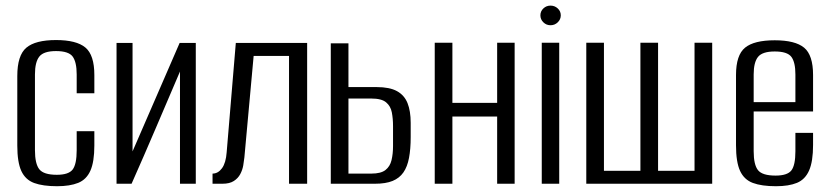

<svg xmlns="http://www.w3.org/2000/svg" viewBox="-20 -645 2910 674"><path d="M180.2 8.7Q130.7 8.7 99.9 -2.6Q69.1 -14 54.9 -44.7Q40.7 -75.5 40.7 -134V-378Q40.7 -450.8 72.5 -477.6Q104.3 -504.4 176.6 -504.4Q248.2 -504.4 279.7 -478.2Q311.2 -452 311.2 -381.5V-317.5H249.2V-383.7Q249.2 -427.1 235.1 -446.4Q220.9 -465.7 176.6 -465.7Q133.3 -465.7 118 -446.4Q102.7 -427.1 102.7 -383.7V-117.7Q102.7 -70.1 118 -50.8Q133.3 -31.4 179.5 -31.4Q220.9 -31.4 235.1 -50Q249.2 -68.7 249.2 -117.7V-184.5H311.2V-134.2Q311.2 -76.9 297.3 -45.8Q283.4 -14.7 254.4 -3Q225.3 8.7 180.2 8.7Z M389.1 0V-494.3H445.3V-113.5L610.6 -494.3H667.3V0H611.8V-393.9Q569.5 -295 527.6 -196.9Q485.8 -98.9 441.9 0Z M726.1 0V-35.6Q745.5 -35.6 759.3 -54.4Q773 -73.2 775.7 -110.4L807.8 -494.3H1058.2V0H994.6V-448.7H870.4L837.9 -92.5Q836.6 -80.2 833.9 -64.3Q831.2 -48.5 823.4 -33.8Q815.7 -19.2 800.8 -9.6Q786 0 761 0Z M1141.2 0V-492.9H1203.2V-339.3H1302.2Q1347.8 -339.3 1373.7 -325Q1399.5 -310.8 1410.6 -283Q1421.7 -255.2 1421.7 -213.8V-163.8Q1421.7 -121.8 1415.8 -90.7Q1410 -59.7 1396.1 -39.7Q1382.2 -19.7 1358.1 -9.8Q1333.9 0 1296.4 0ZM1203.2 -35.6H1283.6Q1317.2 -35.6 1333.2 -48.2Q1349.2 -60.8 1354.4 -82.7Q1359.7 -104.7 1359.7 -132.1V-202.4Q1359.7 -228.4 1355.5 -250.4Q1351.3 -272.5 1335.3 -285.8Q1319.4 -299.1 1283.6 -299.1H1203.2Z M1506.1 0V-495H1568.1V-283.8H1725.2V-495H1786.6V0H1725.2V-235.9H1568.1V0Z M1881.8 0V-495H1943.1V0ZM1912.5 -556.4Q1897.9 -556.4 1887.5 -566.6Q1877 -576.9 1877 -591.1Q1877 -605.5 1887.5 -615.4Q1897.9 -625.3 1912.5 -625.3Q1927.3 -625.3 1937.9 -615.4Q1948.6 -605.5 1948.6 -591.2Q1948.6 -576.9 1937.9 -566.6Q1927.3 -556.4 1912.5 -556.4Z M2038.1 0V-495H2100.1V-45.5H2228.1V-495H2290.1V-45.5H2418.1V-495H2480.1V0Z M2703.9 8.7Q2653.7 8.7 2622.9 -2.8Q2592.1 -14.3 2577.9 -45.2Q2563.7 -76 2563.7 -135.1V-381.5Q2563.7 -451.8 2595.5 -477.7Q2627.3 -503.6 2699.6 -503.6Q2771.2 -503.6 2802.7 -477.7Q2834.2 -451.8 2834.2 -381.5V-253.7H2625.7V-114.1Q2625.7 -66.5 2641 -47.5Q2656.3 -28.6 2702.5 -28.6Q2743.9 -28.6 2758.1 -46.8Q2772.2 -65.1 2772.2 -114.1V-178.5H2834.2V-136.1Q2834.2 -78.2 2820.3 -46.6Q2806.4 -15 2777.7 -3.1Q2749.1 8.7 2703.9 8.7ZM2625.7 -286.5H2772.2V-383.7Q2772.2 -426.3 2758.1 -445.3Q2743.9 -464.3 2699.6 -464.3Q2656.3 -464.3 2641 -445.3Q2625.7 -426.3 2625.7 -383.7Z"/></svg>

Font: Alumni Sans Thin
Style: Regular
Weight: 100
Designer: Robert E. Leuschke
Foundry: Robert E. Leuschke
Version: Version 1.018